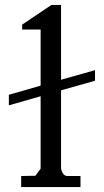

<svg xmlns="http://www.w3.org/2000/svg" viewBox="-20 -760 422 780"><path d="M228 -436V-740H189L70 -660V-640H145V-412L16 -375V-332L145 -369V-75L124 -46L66 -45V0H307V-45H254Q235 -45 228 -75V-393L366 -432V-475Z"/></svg>

Font: Sawarabi Mincho
Style: Regular
Weight: 400
Version: Version 1.082; ttfautohint (v1.8.4.7-5d5b)